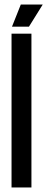

<svg xmlns="http://www.w3.org/2000/svg" viewBox="-20 -829 209 849"><path d="M31 0V-680H119V0ZM108 -711H33L72 -809H169Z"/></svg>

Font: Bricolage Grotesque 96pt Condensed
Style: Regular
Weight: 400
Width: 3
Designer: Mathieu Triay
Foundry: Atelier Triay
Version: Version 1.001; ttfautohint (v1.8.4.7-5d5b);gftools[0.9.33.de